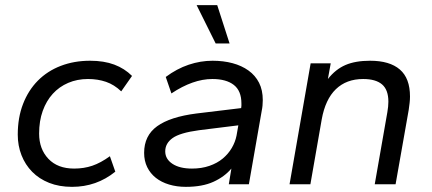

<svg xmlns="http://www.w3.org/2000/svg" viewBox="-20 -716 1678 746"><path d="M260 10Q210 10 171 -5.5Q132 -21 105 -48.5Q78 -76 63.5 -113Q49 -150 49 -193Q49 -259 69.5 -312Q90 -365 127 -402.5Q164 -440 216 -460Q268 -480 330 -480Q384 -480 424 -465Q464 -450 493 -421L451 -361Q424 -387 392 -398Q360 -409 322 -409Q280 -409 245 -394Q210 -379 185 -351.5Q160 -324 146 -285Q132 -246 132 -197Q132 -137 168 -99Q204 -61 268 -61Q306 -61 338.5 -72Q371 -83 407 -109L428 -49Q355 10 260 10Z M702 10Q667 10 637 1Q607 -8 585.5 -25Q564 -42 552 -66.5Q540 -91 540 -122Q540 -189 590.5 -225.5Q641 -262 743 -275L917 -296Q918 -301 918 -305Q918 -309 918 -314Q918 -363 888.5 -386Q859 -409 805 -409Q730 -409 646 -353L624 -417Q667 -449 713 -464.5Q759 -480 806 -480Q848 -480 883.5 -470.5Q919 -461 945.5 -442Q972 -423 986.5 -394.5Q1001 -366 1001 -327Q1001 -317 1000 -306Q999 -295 997 -286L947 0H869L879 -61Q852 -29 809 -9.5Q766 10 702 10ZM726 -61Q763 -61 793.5 -71.5Q824 -82 845.5 -100Q867 -118 880.5 -141Q894 -164 899 -189L906 -229L753 -210Q679 -200 650.5 -179.5Q622 -159 622 -128Q622 -98 650 -79.5Q678 -61 726 -61ZM818 -547 744 -696H824L872 -547Z M1436 0 1485 -280Q1487 -291 1488 -301.5Q1489 -312 1489 -321Q1489 -367 1464.5 -388Q1440 -409 1391 -409Q1326 -409 1285 -369.5Q1244 -330 1230 -252L1186 0H1105L1187 -470H1265L1254 -409Q1284 -447 1322.5 -463.5Q1361 -480 1418 -480Q1494 -480 1533.5 -446Q1573 -412 1573 -341Q1573 -329 1571.5 -316Q1570 -303 1568 -289L1517 0Z"/></svg>

Font: Celebes
Style: Italic
Weight: 400
Italic angle: -10°
Designer: Anugrah Pasau
Foundry: Lafontype
Version: Version 1.000; ttfautohint (v1.8.4)